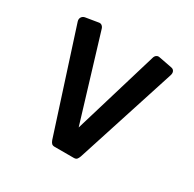

<svg xmlns="http://www.w3.org/2000/svg" viewBox="-139 -763 922 914"><g transform="rotate(30 322.0 -306.0)"><path d="M269 4Q258 4 252.5 -1.5Q247 -7 243 -18L66 -567Q62 -580 67.5 -589.5Q73 -599 85 -602L152 -613Q164 -616 171.5 -610.5Q179 -605 182 -595L322 -133L461 -596Q464 -607 471.5 -612Q479 -617 488 -615L561 -601Q572 -599 576.5 -590Q581 -581 577 -568L400 -19Q396 -8 391 -2Q386 4 374 4Z"/></g></svg>

Font: Rubik SemiBold
Style: Regular
Weight: 600
Designer: Hubert and Fischer
Foundry: Hubert and Fischer
Version: Version 2.300;gftools[0.9.30]